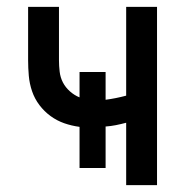

<svg xmlns="http://www.w3.org/2000/svg" viewBox="-20 -540 540 560"><path d="M348 0V-182Q333 -178 318 -175Q303 -172 288 -171V-50H212V-170Q189 -173 167.5 -180.5Q146 -188 127.5 -201.5Q109 -215 95 -233.5Q81 -252 73.5 -274Q66 -296 64 -319Q62 -342 62 -364V-520H152V-364Q152 -348 154 -331Q156 -314 163.5 -299.5Q171 -285 184 -273.5Q197 -262 212 -256V-330H288V-249Q303 -251 318 -254Q333 -257 348 -261V-520H438V0Z"/></svg>

Font: Iosevka Term Medium
Style: Regular
Weight: 500
Monospace: yes
Designer: Belleve Invis
Foundry: Belleve Invis
Version: Version 26.3.1